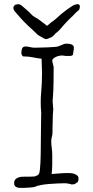

<svg xmlns="http://www.w3.org/2000/svg" viewBox="-20 -910 451 935"><path d="M307.6 -806.6Q288.1 -786.1 275.4 -770.5Q267.6 -760.7 259.8 -754.9Q252.9 -750 249 -746.1Q245.1 -740.2 238.3 -734.4Q231.4 -728.5 223.6 -725.6Q216.8 -722.7 212.9 -721.7Q208 -718.8 204.1 -719.7Q201.2 -719.7 194.3 -722.7Q188.5 -726.6 180.7 -730.5Q172.9 -734.4 167 -738.3Q161.1 -742.2 156.2 -748Q151.4 -752.9 137.7 -765.6Q123 -778.3 109.4 -792Q94.7 -805.7 73.2 -830.1L72.3 -832H71.3V-833L68.4 -835.9Q60.5 -844.7 54.7 -851.6Q46.9 -859.4 44.9 -871.1Q44.9 -877 48.8 -881.8Q52.7 -885.7 56.6 -887.7Q59.6 -888.7 62.5 -888.7Q66.4 -889.6 68.4 -889.6Q78.1 -889.6 88.9 -879.9Q98.6 -871.1 109.4 -862.3Q122.1 -851.6 130.9 -841.8Q139.6 -832 150.4 -826.2Q163.1 -819.3 170.9 -813.5L186.5 -801.8Q194.3 -795.9 199.2 -792Q204.1 -789.1 207 -785.2Q208 -785.2 210.9 -785.2Q214.8 -788.1 227.5 -799.8Q237.3 -805.7 251 -817.4Q282.2 -846.7 308.6 -865.2Q335 -884.8 346.7 -887.7L356.4 -889.6Q361.3 -889.6 364.3 -888.7V-887.7Q371.1 -883.8 368.2 -872.1Q367.2 -861.3 358.4 -856.4Q355.5 -854.5 351.6 -850.6Q346.7 -845.7 342.8 -841.8Q337.9 -836.9 333 -831.1Q328.1 -827.1 326.2 -825.2Q323.2 -822.3 307.6 -806.6ZM241.2 -584V-568.4Q241.2 -536.1 240.7 -505.4Q240.2 -474.6 238.3 -446.3Q237.3 -426.8 236.3 -417L239.3 -378.9Q238.3 -369.1 237.3 -349.6Q236.3 -329.1 236.3 -306.2Q236.3 -283.2 235.4 -261.7Q235.4 -253.9 232.4 -243.2Q231.4 -239.3 230.5 -233.9Q229.5 -228.5 229.5 -222.7Q229.5 -207 231.9 -190.4Q234.4 -173.8 234.4 -155.3V-106.4Q234.4 -93.8 233.4 -83.5Q232.4 -73.2 231.4 -62.5Q253.9 -64.5 273.9 -65.9Q293.9 -67.4 313.5 -67.4Q319.3 -67.4 328.1 -66.4Q336.9 -65.4 344.2 -62.5Q351.6 -59.6 356.9 -54.7Q362.3 -49.8 362.3 -41Q362.3 -19.5 350.6 -19.5L349.6 -17.6Q347.7 -16.6 346.7 -15.6Q343.8 -12.7 341.8 -12.7Q335.9 -13.7 332 -11.7Q330.1 -10.7 328.1 -11.7Q327.1 -12.7 324.2 -13.7Q321.3 -14.6 313.5 -15.6Q305.7 -17.6 293.9 -17.6Q279.3 -17.6 260.3 -16.6Q241.2 -15.6 221.2 -14.2Q201.2 -12.7 183.6 -9.8Q159.2 -4.9 154.3 -2Q148.4 1 138.2 2Q127.9 2.9 117.2 3.9Q106.4 4.9 95.7 4.9Q85 4.9 78.1 4.9Q65.4 4.9 57.1 -0.5Q48.8 -5.9 48.8 -17.6Q48.8 -29.3 54.2 -35.6Q59.6 -42 68.4 -45.4Q77.1 -48.8 87.4 -49.3Q97.7 -49.8 107.4 -49.8H127.9Q135.7 -50.8 140.1 -50.3Q144.5 -49.8 149.4 -50.8Q153.3 -51.8 163.1 -56.6Q168.9 -59.6 170.9 -66.4Q174.8 -76.2 176.8 -115.7Q178.7 -155.3 178.7 -204.1Q178.7 -227.5 179.2 -251Q179.7 -274.4 179.7 -295.9Q179.7 -317.4 180.2 -334.5Q180.7 -351.6 180.7 -361.3Q175.8 -412.1 180.7 -462.9Q184.6 -503.9 184.6 -551.8Q184.6 -571.3 183.6 -588.9Q182.6 -606.4 182.6 -624Q178.7 -624 164.1 -626.5Q149.4 -628.9 133.8 -631.8Q118.2 -634.8 105.5 -634.8Q92.8 -634.8 91.8 -635.7Q87.9 -638.7 85.9 -643.6Q84 -648.4 84 -653.3Q84 -662.1 87.4 -672.9Q90.8 -683.6 104.5 -683.6Q115.2 -683.6 126.5 -680.7Q137.7 -677.7 147.5 -677.7Q152.3 -677.7 169.9 -678.2Q187.5 -678.7 207.5 -679.2Q227.5 -679.7 243.7 -681.2Q259.8 -682.6 261.7 -683.6Q267.6 -685.5 272 -687.5Q276.4 -689.5 281.2 -691.4Q286.1 -693.4 291 -695.3Q295.9 -697.3 302.7 -697.3Q307.6 -697.3 314 -696.8Q320.3 -696.3 326.2 -694.3Q332 -692.4 335.9 -688.5Q339.8 -684.6 339.8 -677.7Q339.8 -668 336.9 -656.2V-654.3L335.9 -649.4V-647.5Q335 -646.5 335 -643.6V-640.6Q333 -643.6 328.1 -638.7Q327.1 -637.7 323.2 -637.7H299.8L285.2 -639.6H277.3Q273.4 -639.6 265.6 -637.7Q257.8 -635.7 251 -632.3Q244.1 -628.9 239.3 -624.5Q234.4 -620.1 234.4 -614.3V-613.3Z"/></svg>

Font: ToneOZ-Zhuyin-Tsuipita-TC
Style: Regular
Weight: 400
Designer: ÂÆ£ÂøóÂáåJeffrey Xuan(jeffreyx@gmail.com, ToneOZ.com) ÈòøÂù§(cjkFonts)
Foundry: ToneOZ
Version: Version 0.240710